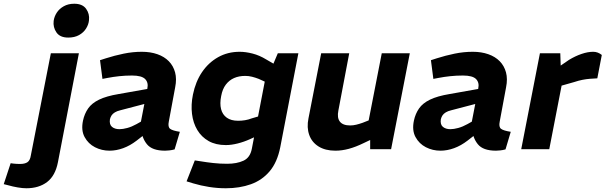

<svg xmlns="http://www.w3.org/2000/svg" viewBox="-157 -798 3239 1027"><path d="M-137 187 -100 75 -86 77Q-78 78 -68 78.5Q-58 79 -50 79Q-24 79 -10 69.5Q4 60 8 33L115 -513H265L153 69Q139 142 95 175.5Q51 209 -16 209Q-36 209 -62.5 204.5Q-89 200 -113 193ZM208 -597Q164 -597 145 -624.5Q126 -652 130 -686Q133 -709 146.5 -730Q160 -751 184 -764.5Q208 -778 240 -778Q284 -778 303.5 -751Q323 -724 319 -690Q317 -667 303.5 -645.5Q290 -624 266 -610.5Q242 -597 208 -597Z M777 1Q763 5 749 6.5Q735 8 726 8Q657 8 629 -26.5Q601 -61 599 -109L594 -133L631 -324Q638 -356 619.5 -375Q601 -394 549 -394Q514 -394 481 -390.5Q448 -387 417 -381L391 -376L378 -476L409 -486Q456 -501 504.5 -511Q553 -521 602 -521Q648 -521 685 -508Q722 -495 746 -470.5Q770 -446 779.5 -411Q789 -376 780 -331L746 -148Q740 -119 753 -109Q766 -99 805 -93ZM429 8Q387 8 351 -10.5Q315 -29 295.5 -65Q276 -101 287 -153Q295 -190 314.5 -218Q334 -246 373 -265Q412 -284 478 -295L647 -325L631 -246L486 -208Q469 -204 457.5 -197Q446 -190 440 -181Q434 -172 431 -160Q427 -132 442 -119.5Q457 -107 482 -107Q500 -107 524 -113.5Q548 -120 573 -134L614 -157L632 -91L574 -46Q539 -19 502 -5.5Q465 8 429 8Z M1051 209Q1006 209 961.5 202Q917 195 877 183L841 172L885 60L918 65Q948 70 983.5 74Q1019 78 1058 78Q1110 78 1145.5 61.5Q1181 45 1190 -2L1266 -397L1291 -423L1329 -513H1439L1342 -10Q1326 70 1285.5 118Q1245 166 1185 187.5Q1125 209 1051 209ZM1051 -22Q997 -22 959 -43.5Q921 -65 898.5 -102.5Q876 -140 870 -189Q864 -238 875 -292Q889 -361 923.5 -412Q958 -463 1009.5 -492Q1061 -521 1125 -521Q1157 -521 1194 -511.5Q1231 -502 1267 -480L1317 -451L1271 -356L1227 -376Q1209 -383 1191 -387.5Q1173 -392 1155 -392Q1121 -392 1095 -380.5Q1069 -369 1051 -345.5Q1033 -322 1026 -284Q1018 -244 1025.5 -214.5Q1033 -185 1056 -168.5Q1079 -152 1117 -152Q1135 -152 1153.5 -155Q1172 -158 1190 -165L1224 -175L1247 -84L1181 -54Q1148 -39 1114 -30.5Q1080 -22 1051 -22Z M1637 8Q1583 8 1547 -14.5Q1511 -37 1497 -76.5Q1483 -116 1493 -165L1561 -513H1711L1653 -207Q1645 -168 1661 -147.5Q1677 -127 1716 -127Q1732 -127 1748.5 -131Q1765 -135 1782 -141L1815 -154L1885 -513H2035L1935 0H1823V-88L1850 -62L1789 -33Q1746 -12 1709 -2Q1672 8 1637 8Z M2547 1Q2533 5 2519 6.5Q2505 8 2496 8Q2427 8 2399 -26.5Q2371 -61 2369 -109L2364 -133L2401 -324Q2408 -356 2389.5 -375Q2371 -394 2319 -394Q2284 -394 2251 -390.5Q2218 -387 2187 -381L2161 -376L2148 -476L2179 -486Q2226 -501 2274.5 -511Q2323 -521 2372 -521Q2418 -521 2455 -508Q2492 -495 2516 -470.5Q2540 -446 2549.5 -411Q2559 -376 2550 -331L2516 -148Q2510 -119 2523 -109Q2536 -99 2575 -93ZM2199 8Q2157 8 2121 -10.5Q2085 -29 2065.5 -65Q2046 -101 2057 -153Q2065 -190 2084.5 -218Q2104 -246 2143 -265Q2182 -284 2248 -295L2417 -325L2401 -246L2256 -208Q2239 -204 2227.5 -197Q2216 -190 2210 -181Q2204 -172 2201 -160Q2197 -132 2212 -119.5Q2227 -107 2252 -107Q2270 -107 2294 -113.5Q2318 -120 2343 -134L2384 -157L2402 -91L2344 -46Q2309 -19 2272 -5.5Q2235 8 2199 8Z M2631 0 2731 -513H2840L2843 -421L2811 -426L2887 -478Q2920 -498 2953.5 -509.5Q2987 -521 3016 -521Q3041 -521 3062 -504L3038 -379Q3017 -378 2998 -376.5Q2979 -375 2958.5 -371Q2938 -367 2914 -359L2847 -340L2781 0Z"/></svg>

Font: REM SemiBold
Style: Italic
Weight: 600
Italic angle: -11°
Designer: Octavio Pardo
Foundry: Ashler Design
Version: Version 1.005;gftools[0.9.28]